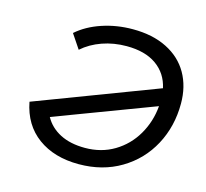

<svg xmlns="http://www.w3.org/2000/svg" viewBox="-103 -826 1023 952"><g transform="rotate(15 408.5 -350.0)"><path d="M791 -413Q791 -296 739.5 -200Q688 -104 594 -48Q500 8 378 8Q252 8 168.5 -53Q85 -114 63 -228L685 -464Q669 -537 611 -578Q553 -619 458 -619Q392 -619 333.5 -598.5Q275 -578 232 -540L183 -613Q234 -658 308.5 -683Q383 -708 466 -708Q568 -708 641.5 -671Q715 -634 753 -567.5Q791 -501 791 -413ZM689 -373 180 -181Q207 -132 259.5 -105Q312 -78 387 -78Q471 -78 537 -117.5Q603 -157 642.5 -224.5Q682 -292 689 -373Z"/></g></svg>

Font: Montserrat Alternates Medium
Style: Italic
Weight: 500
Italic angle: -11.3°
Designer: Julieta Ulanovsky
Foundry: Julieta Ulanovsky
Version: Version 7.200